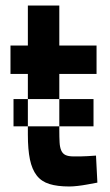

<svg xmlns="http://www.w3.org/2000/svg" viewBox="-20 -664 400 696"><path d="M195 -206V-305H81V-396H18V-499H81V-644H195V-499H330V-396H195V-305H319V-206ZM29 -305H81V-206H195V-192Q195 -166 196 -148Q197 -130 202 -118.5Q207 -107 217.5 -102Q228 -97 247 -97Q258 -97 271.5 -97Q285 -97 298 -98Q313 -99 328 -100L333 -2Q313 2 295 5Q279 8 261.5 10Q244 12 231 12Q188 12 159 3Q130 -6 113 -28Q96 -50 88.5 -86Q81 -122 81 -176V-206H29Z"/></svg>

Font: Panefresco 800wt
Style: Regular
Weight: 800
Designer: Campivisivi
Foundry: Campivisivi & Chank Co
Version: Version 1.001